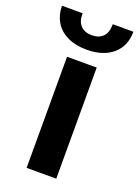

<svg xmlns="http://www.w3.org/2000/svg" viewBox="-189 -802 626 864"><g transform="rotate(20 124.0 -370.0)"><path d="M53 0V-532H195V0ZM124 -592Q72 -592 33.5 -610Q-5 -628 -25.5 -661Q-46 -694 -47 -740H52Q51 -701 70.5 -681Q90 -661 124 -661Q158 -661 177.5 -681Q197 -701 196 -740H295Q295 -671 249 -631.5Q203 -592 124 -592Z"/></g></svg>

Font: Mona Sans Expanded SemiBold
Style: Regular
Weight: 600
Width: 7
Designer: Deni Anggara
Foundry: GitHub
Version: Version 2.000